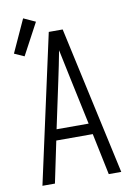

<svg xmlns="http://www.w3.org/2000/svg" viewBox="-91 -880 657 938"><g transform="rotate(-10 237.5 -411.0)"><path d="M42 0 203 -735H272L433 0H371L328 -206H147L104 0ZM317 -260 268 -490Q260 -527 252.5 -564Q245 -601 237 -638Q230 -601 222.5 -564Q215 -527 207 -490L158 -260ZM66 -638 17 -660 91 -822 150 -795Z"/></g></svg>

Font: Iosevka QP Light
Style: Regular
Weight: 300
Designer: Belleve Invis
Foundry: Belleve Invis
Version: Version 20.0.0; ttfautohint (v1.8.4)